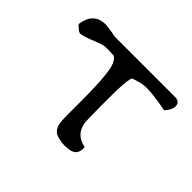

<svg xmlns="http://www.w3.org/2000/svg" viewBox="-109 -599 749 749"><g transform="rotate(45 265.5 -225.0)"><path d="M487 -440Q514 -440 514 -415Q514 -396 493 -373Q427 -386 387 -387Q359 -387 338 -379Q325 -376 324 -375Q315 -373 314 -366Q307 -338 307 -261V-213Q307 -126 310 -114Q321 -63 374 -53Q376 -53 376 -45Q376 -3 329 -2Q322 -1 315 -1Q299 -1 285 -5Q253 -10 244 -39Q239 -56 239 -95V-162Q239 -265 233 -313Q231 -331 227.5 -345.5Q224 -360 217 -371Q210 -382 202 -385Q200 -385 195 -385Q189 -385 179 -386Q171 -386 164 -386Q152 -386 146.5 -384.5Q141 -383 129 -379Q117 -375 98 -367Q65 -354 51 -353Q45 -353 38 -358Q33 -362 31 -364Q29 -366 28 -367Q20 -372 20 -379Q31 -448 94 -449Q97 -449 107 -447.5Q117 -446 134 -444Q138 -443 143.5 -442Q149 -441 156 -440Z"/></g></svg>

Font: New Athena Unicode
Style: Regular
Weight: 400
Designer: J. Rusten 1997; rev. by R. Hancock 2001, 2002, rev. by D. Mastronarde 2002-2021
Foundry: GreekKeys New Athena Unicode
Version: Version 5.008